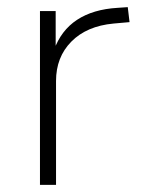

<svg xmlns="http://www.w3.org/2000/svg" viewBox="-20 -518 399 538"><path d="M92 0V-487H136V-377H131Q151 -433 196 -462.5Q241 -492 309 -496L338 -498L343 -456L298 -452Q223 -445 180 -401.5Q137 -358 137 -291V0Z"/></svg>

Font: Nunito Sans 10pt ExtraLight
Style: Regular
Weight: 250
Designer: Vernon Adams
Foundry: Vernon Adams
Version: Version 3.101;gftools[0.9.27]